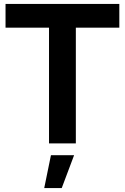

<svg xmlns="http://www.w3.org/2000/svg" viewBox="-20 -720 628 964"><path d="M7.8 -700.2H579.1V-581.1H360.8V0H226.1V-581.1H7.8ZM235.8 59.1H352.1L290 224.1H202.1Z"/></svg>

Font: Montserrat-Arabic Medium
Style: Regular
Weight: 500
Designer: Mohamed Gaber
Foundry: Kief Type Foundry
Version: Version 5.008;PS 005.008;hotconv 1.0.88;makeotf.lib2.5.64775